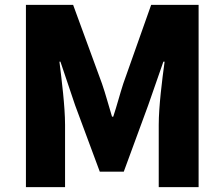

<svg xmlns="http://www.w3.org/2000/svg" viewBox="-20 -765 917 785"><path d="M86 0H246V-255C246 -329 232 -440 223 -513H227L287 -335L388 -63H486L586 -335L648 -513H653C643 -440 629 -329 629 -255V0H792V-745H598L484 -423C470 -380 458 -333 443 -288H438C424 -333 412 -380 397 -423L279 -745H86Z"/></svg>

Font: Noto Sans JP Black
Style: Regular
Weight: 900
Designer: Ryoko NISHIZUKA 西塚涼子 (kana, bopomofo & ideographs); Paul D. Hunt (Latin, Greek & Cyrillic); Sandoll Communications 산돌커뮤니
Foundry: Adobe
Version: Version 2.002;hotconv 1.0.116;makeotfexe 2.5.65601